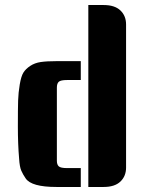

<svg xmlns="http://www.w3.org/2000/svg" viewBox="-20 -743 578 763"><path d="M301 -425H247Q221 -425 213.5 -418Q206 -411 206 -395V-104Q206 -89 213.5 -82Q221 -75 247 -75H301V0H204Q105 0 82 -34Q71 -50 64.5 -65Q58 -80 56 -112Q51 -170 51 -241Q51 -312 52 -343.5Q53 -375 58.5 -407.5Q64 -440 73 -454.5Q82 -469 100 -481Q118 -493 142 -496.5Q166 -500 204 -500H301ZM331 -723H392Q436 -723 458.5 -701.5Q481 -680 481 -646V-77Q481 -43 458.5 -21.5Q436 0 392 0H331Z"/></svg>

Font: Keania One
Style: Regular
Weight: 400
Designer: Julia Petretta
Foundry: Julia Petretta
Version: Version 1.003